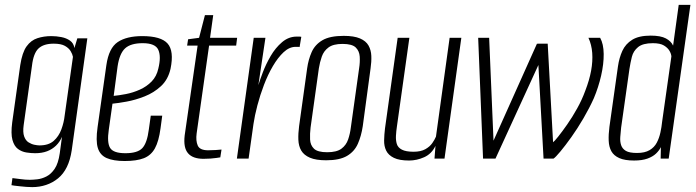

<svg xmlns="http://www.w3.org/2000/svg" viewBox="-20 -650 2853 787"><path d="M112 117Q101 117 87.5 116Q74 115 61 113.5Q48 112 39 111Q30 110 27 109L31 80Q42 81 63 84Q84 87 102 87Q114 87 132.5 85Q151 83 170 73.5Q189 64 204 42Q219 20 225 -22L234 -89Q225 -68 209.5 -53Q194 -38 173 -30Q152 -22 124 -22Q107 -22 88 -25Q69 -28 53.5 -39.5Q38 -51 31 -76.5Q24 -102 30 -148L63 -383Q71 -435 89 -460Q107 -485 133.5 -493.5Q160 -502 190 -502Q211 -502 231.5 -498Q252 -494 267 -483.5Q282 -473 285 -453L297 -493H338L274 -34Q268 6 254 34.5Q240 63 218 81Q196 99 169 108Q142 117 112 117ZM142 -54Q179 -54 200 -72.5Q221 -91 231.5 -119.5Q242 -148 245 -176L279 -417Q277 -428 269.5 -440.5Q262 -453 246 -462Q230 -471 200 -471Q159 -471 138 -451.5Q117 -432 111 -380L77 -137Q73 -108 79 -91Q85 -74 97 -66.5Q109 -59 121.5 -56.5Q134 -54 142 -54Z M491 10Q445 10 417.5 -2Q390 -14 381 -43.5Q372 -73 380 -129L416 -383Q426 -453 462.5 -477.5Q499 -502 563 -502Q640 -502 667 -471.5Q694 -441 679 -368Q669 -324 640 -297Q611 -270 573 -255Q535 -240 499 -233.5Q463 -227 441 -225L426 -119Q418 -65 431.5 -43.5Q445 -22 494 -22Q544 -22 563.5 -43Q583 -64 590 -119L598 -176H645L638 -124Q631 -71 615 -42Q599 -13 569.5 -1.5Q540 10 491 10ZM446 -257Q468 -259 496.5 -264.5Q525 -270 553 -282.5Q581 -295 601.5 -316Q622 -337 629 -369Q641 -418 629 -445.5Q617 -473 565 -473Q516 -473 493 -452Q470 -431 462 -378Z M814 1Q793 1 777 -4.5Q761 -10 751 -21.5Q741 -33 737.5 -51Q734 -69 737 -95L790 -463H747L751 -489L796 -495L820 -588H854L841 -495H952L948 -463H837L786 -103Q782 -73 790.5 -53.5Q799 -34 833 -34Q847 -34 863.5 -35Q880 -36 888 -37L883 -5Q877 -4 866.5 -2.5Q856 -1 842.5 0Q829 1 814 1Z M951 0 1020 -495H1068L1039 -301Q1045 -321 1057.5 -354Q1070 -387 1089.5 -420.5Q1109 -454 1136 -477Q1163 -500 1196 -500Q1200 -500 1206 -500Q1212 -500 1215 -499L1208 -457Q1206 -458 1201.5 -458Q1197 -458 1192 -458Q1166 -458 1142.5 -436Q1119 -414 1098.5 -379Q1078 -344 1062 -302Q1046 -260 1035 -218Q1024 -176 1019 -142L999 0Z M1317 7Q1275 7 1250.5 -3.5Q1226 -14 1215 -32.5Q1204 -51 1203 -77Q1202 -103 1206 -133L1239 -370Q1244 -406 1257.5 -436.5Q1271 -467 1301.5 -485Q1332 -503 1389 -503Q1431 -503 1455.5 -492.5Q1480 -482 1490.5 -463.5Q1501 -445 1502 -421Q1503 -397 1499 -370L1467 -133Q1461 -93 1447 -61Q1433 -29 1402.5 -11Q1372 7 1317 7ZM1321 -26Q1360 -26 1379.5 -40.5Q1399 -55 1407 -78.5Q1415 -102 1418 -127L1452 -370Q1456 -395 1454.5 -418Q1453 -441 1438 -455.5Q1423 -470 1384 -470Q1346 -470 1326.5 -455.5Q1307 -441 1299 -418Q1291 -395 1287 -370L1253 -127Q1250 -102 1251 -78.5Q1252 -55 1267 -40.5Q1282 -26 1321 -26Z M1657 8Q1617 8 1594.5 -3Q1572 -14 1563 -32.5Q1554 -51 1554.5 -74.5Q1555 -98 1558 -123L1610 -495H1658L1607 -132Q1604 -112 1603 -93.5Q1602 -75 1606.5 -60Q1611 -45 1627.5 -36.5Q1644 -28 1675 -28Q1705 -28 1723.5 -38.5Q1742 -49 1752 -63.5Q1762 -78 1767 -90L1823 -495H1871L1802 0H1761L1765 -52Q1749 -19 1718.5 -5.5Q1688 8 1657 8Z M2208 0 2182 -471H2225L2247 -67Q2252 -70 2268 -90Q2284 -110 2305 -140Q2326 -170 2346 -206Q2366 -242 2379 -278Q2396 -322 2403 -360.5Q2410 -399 2407.5 -433Q2405 -467 2392 -495H2440Q2454 -470 2454.5 -429Q2455 -388 2444 -340Q2433 -292 2414 -247Q2396 -207 2371.5 -165Q2347 -123 2322 -88Q2297 -53 2277 -29Q2257 -5 2249 0ZM1960 0 1940 -495H1985L2006 0ZM1970 0 2181 -471 2204 -421 2011 0Z M2579 8Q2541 8 2518.5 -2Q2496 -12 2486 -30Q2476 -48 2475 -73.5Q2474 -99 2478 -130L2513 -378Q2518 -413 2531 -441.5Q2544 -470 2571.5 -487Q2599 -504 2647 -504Q2688 -504 2709.5 -492.5Q2731 -481 2739 -463L2762 -630H2810L2721 0H2688L2689 -47Q2682 -33 2669 -20.5Q2656 -8 2634 0Q2612 8 2579 8ZM2591 -23Q2623 -23 2642.5 -34.5Q2662 -46 2672 -65Q2682 -84 2687 -107Q2692 -130 2694 -151Q2704 -218 2713 -285Q2722 -352 2732 -419Q2731 -430 2724 -442Q2717 -454 2701.5 -463.5Q2686 -473 2656 -473Q2615 -473 2595.5 -457Q2576 -441 2570 -417Q2564 -393 2560 -367L2526 -127Q2524 -108 2522.5 -89Q2521 -70 2526 -55Q2531 -40 2545.5 -31.5Q2560 -23 2591 -23Z"/></svg>

Font: Alumni Sans Light
Style: Italic
Weight: 300
Italic angle: -8°
Version: Version 1.016